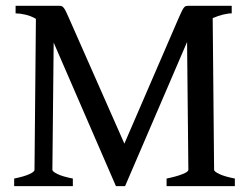

<svg xmlns="http://www.w3.org/2000/svg" viewBox="-20 -635 860 655"><path d="M770.5 -589.4Q757.3 -589.4 740.2 -585Q723.1 -580.6 705.6 -573.2L710.4 -55.7Q710.4 -49.8 728.3 -41.3Q746.1 -32.7 781.2 -25.9V0H548.3V-25.9Q581.5 -32.7 602.1 -40.8Q622.6 -48.8 622.6 -55.7L618.2 -491.7L406.7 0H375.5L163.1 -489.7L158.7 -55.7Q158.7 -49.8 176 -41.3Q193.4 -32.7 228.5 -25.9V0H28.3V-25.9Q62 -32.7 79.8 -40.8Q97.7 -48.8 97.7 -55.7L102.5 -570.8Q84.5 -581.1 65.9 -585.2Q47.4 -589.4 33.2 -589.4V-615.2H182.6Q187.5 -615.2 190.9 -613.8Q194.3 -612.3 197.8 -607.9Q201.2 -603.5 205.1 -595.5Q209 -587.4 214.8 -574.2L404.3 -145L589.8 -574.2Q596.2 -588.9 600.3 -597.2Q604.5 -605.5 607.7 -609.4Q610.8 -613.3 614.3 -614.3Q617.7 -615.2 622.1 -615.2H770.5Z"/></svg>

Font: Gentium Book Basic
Style: Regular
Weight: 400
Designer: J. Victor Gaultney and Annie Olsen
Foundry: SIL International
Version: Version 1.102; 2013; Maintenance release